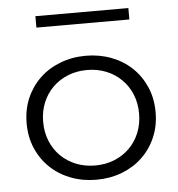

<svg xmlns="http://www.w3.org/2000/svg" viewBox="-50 -701 708 763"><g transform="rotate(-5 304.5 -319.5)"><path d="M304.5 14.5Q250 14.5 203 -3.4Q155.9 -21.4 121.4 -54.1Q86.8 -86.8 67 -132.3Q47.3 -177.7 47.3 -232.7Q47.3 -287.7 67 -333.2Q86.8 -378.6 121.4 -411.4Q155.9 -444.1 203 -462Q250 -480 304.5 -480Q359.1 -480 406.1 -462Q453.2 -444.1 487.7 -411.4Q522.3 -378.6 542 -333.2Q561.8 -287.7 561.8 -232.7Q561.8 -177.7 542 -132.3Q522.3 -86.8 487.7 -54.1Q453.2 -21.4 406.1 -3.4Q359.1 14.5 304.5 14.5ZM304.5 -42.3Q345.9 -42.3 380.9 -56.4Q415.9 -70.5 441.6 -95.9Q467.3 -121.4 481.6 -156.4Q495.9 -191.4 495.9 -232.7Q495.9 -274.5 481.6 -309.3Q467.3 -344.1 441.6 -369.5Q415.9 -395 380.9 -409.1Q345.9 -423.2 304.5 -423.2Q263.2 -423.2 228.2 -409.1Q193.2 -395 167.5 -369.5Q141.8 -344.1 127.5 -309.3Q113.2 -274.5 113.2 -232.7Q113.2 -191.4 127.5 -156.4Q141.8 -121.4 167.5 -95.9Q193.2 -70.5 228.2 -56.4Q263.2 -42.3 304.5 -42.3ZM119.1 -608.6V-654.1H490V-608.6Z"/></g></svg>

Font: Spartan
Style: Regular
Weight: 400
Designer: Matt Bailey, Mirko Velimirovic
Foundry: Matt Bailey
Version: Version 1.005